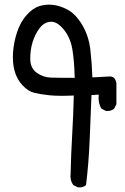

<svg xmlns="http://www.w3.org/2000/svg" viewBox="-20 -805 540 827"><path d="M315.4 2 295.9 -7.8Q280.3 -29.3 284.2 -58.6Q286.1 -143.6 291 -226.6Q295.9 -309.6 297.9 -393.6Q232.4 -390.6 194.3 -394.5Q156.2 -398.4 128.9 -404.8Q101.6 -411.1 77.1 -437.5Q52.7 -463.9 43 -499Q33.2 -534.2 36.1 -578.6Q39.1 -623 53.7 -667Q68.4 -710.9 94.7 -740.2Q121.1 -769.5 148.4 -778.3Q175.8 -787.1 206.5 -784.2Q237.3 -781.2 271.5 -763.2Q305.7 -745.1 334 -697.8Q362.3 -650.4 369.1 -591.3Q376 -532.2 377.9 -471.7L452.1 -475.6Q476.6 -476.6 481.4 -446.3V-356.4L471.7 -336.9Q458 -325.2 436.5 -327.1L417 -336.9Q401.4 -362.3 405.3 -397.5L374 -395.5Q370.1 -297.9 366.2 -201.2Q362.3 -104.5 350.6 -7.8Q336.9 3.9 315.4 2ZM301.8 -469.7Q299.8 -547.9 291 -596.2Q282.2 -644.5 253.9 -678.7Q225.6 -712.9 198.2 -711.4Q170.9 -710 150.9 -684.1Q130.9 -658.2 120.1 -622.6Q109.4 -586.9 110.4 -548.8Q111.3 -510.7 138.7 -491.2Q166 -471.7 200.2 -470.7Q234.4 -469.7 301.8 -469.7Z"/></svg>

Font: JasonHandwriting4
Style: Regular
Weight: 400
Version: Version 1.01.21